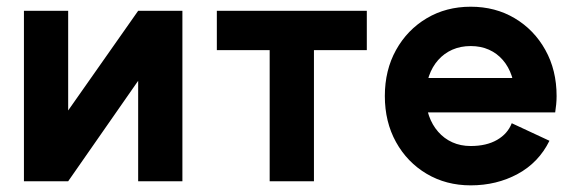

<svg xmlns="http://www.w3.org/2000/svg" viewBox="-20 -540 1715 572"><path d="M391.6 -507.8H523.4V0H391.6V-299.3L183.1 0H51.3V-507.8H183.1V-210.9Z M915.3 0V-390.6H1072.8V-507.8H626V-390.6H783.4V0Z M1175.3 -307.6V-205.1H1502.4L1593.3 -307.6ZM1504.6 -172.9Q1492.4 -141.4 1460.8 -123.2Q1429.2 -105 1382.3 -105Q1352.1 -105 1327.5 -116.1Q1303 -127.2 1285.3 -147.5Q1267.6 -167.7 1258.1 -194.8Q1248.5 -221.9 1248.5 -253.9Q1248.5 -286.6 1258.1 -313.8Q1267.6 -341.1 1285.3 -361.1Q1303 -381.1 1327.6 -392Q1352.3 -402.8 1382.3 -402.8Q1412.4 -402.8 1436.6 -392Q1460.9 -381.1 1478.1 -361.1Q1495.4 -341.1 1504.5 -313.8Q1513.7 -286.6 1513.7 -253.9Q1513.7 -240.7 1509.8 -228.5Q1505.9 -216.3 1502.4 -205.1H1634Q1635.7 -217 1637 -229.2Q1638.2 -241.5 1638.2 -253.9Q1638.2 -331.1 1604.7 -391.1Q1571.3 -451.2 1513.5 -485.6Q1455.8 -520 1382.3 -520Q1309.1 -520 1251.2 -485.6Q1193.4 -451.2 1159.9 -391.1Q1126.5 -331.1 1126.5 -253.9Q1126.5 -176.8 1159.8 -116.7Q1193.1 -56.6 1251.1 -22.2Q1309.1 12.2 1382.3 12.2Q1459.5 12.2 1522.2 -21.7Q1585 -55.7 1616.9 -120.6Z"/></svg>

Font: Giphurs
Style: Regular
Weight: 400
Version: Version 2.010